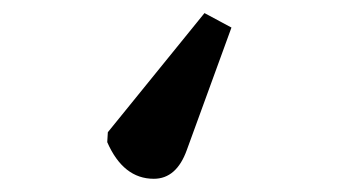

<svg xmlns="http://www.w3.org/2000/svg" viewBox="-20 -80 539 292"><path d="M213.9 191.9Q167.5 191.9 143.1 136.2L144 121.1L291 -60.1L332 -38.1L264.2 147.9Q248.5 191.9 213.9 191.9Z"/></svg>

Font: Literata Book SemiBold
Style: Regular
Weight: 600
Designer: Latin by Veronika Burian and Jose Scaglione. Greek by Irene Vlachou. Cyrillic by Vera Evstafieva
Foundry: TypeTogether
Version: Version 2.003;PS 002.003;hotconv 1.0.88;makeotf.lib2.5.64775